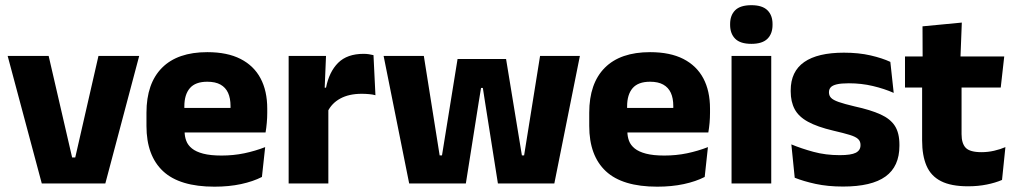

<svg xmlns="http://www.w3.org/2000/svg" viewBox="-20 -707 3909 740"><path d="M270 -100 359.5 -491.5H516.5L386 0H141L9.5 -491.5H167.5L258 -100Z M806.5 12.5Q672.5 12.5 608.5 -47.2Q544.5 -107 544.5 -221.5V-272.5Q544.5 -385.5 604.5 -445.8Q664.5 -506 779 -506Q856 -506 907.2 -479.8Q958.5 -453.5 984.2 -405Q1010 -356.5 1010 -288.5V-272Q1010 -253 1008.2 -233.2Q1006.5 -213.5 1003.5 -196.5H865.5Q867.5 -225.5 868 -251.2Q868.5 -277 868.5 -298Q868.5 -328.5 859 -349.2Q849.5 -370 829.8 -381Q810 -392 779 -392Q733 -392 711.8 -367.2Q690.5 -342.5 690.5 -297V-252L691.5 -235.5V-200.5Q691.5 -181.5 697.8 -164.5Q704 -147.5 719.8 -134.8Q735.5 -122 763.2 -114.8Q791 -107.5 834 -107.5Q879.5 -107.5 921.5 -116.2Q963.5 -125 1002 -140L989.5 -25Q955.5 -7.5 909 2.5Q862.5 12.5 806.5 12.5ZM625.5 -196.5V-291H972.5V-196.5Z M1242.5 -276 1200.5 -369H1236.5Q1248.5 -430 1283.2 -464.8Q1318 -499.5 1381.5 -499.5Q1392.5 -499.5 1401.8 -498Q1411 -496.5 1419.5 -494.5L1427 -340Q1416.5 -343 1402.5 -344.2Q1388.5 -345.5 1374 -345.5Q1325 -345.5 1291.5 -327.2Q1258 -309 1242.5 -276ZM1092.5 0V-491.5H1236.5L1230 -334.5L1245.5 -332.5V0Z M1557 0 1458.5 -491.5H1613.5L1674.5 -108H1683.5L1743.5 -479.5H1930.5L1991.5 -108H2000L2061.5 -491.5H2215L2116.5 0H1899L1849.5 -313L1841 -368H1834L1825 -313L1775.5 0Z M2513 12.5Q2379 12.5 2315 -47.2Q2251 -107 2251 -221.5V-272.5Q2251 -385.5 2311 -445.8Q2371 -506 2485.5 -506Q2562.5 -506 2613.8 -479.8Q2665 -453.5 2690.8 -405Q2716.5 -356.5 2716.5 -288.5V-272Q2716.5 -253 2714.8 -233.2Q2713 -213.5 2710 -196.5H2572Q2574 -225.5 2574.5 -251.2Q2575 -277 2575 -298Q2575 -328.5 2565.5 -349.2Q2556 -370 2536.2 -381Q2516.5 -392 2485.5 -392Q2439.5 -392 2418.2 -367.2Q2397 -342.5 2397 -297V-252L2398 -235.5V-200.5Q2398 -181.5 2404.2 -164.5Q2410.5 -147.5 2426.2 -134.8Q2442 -122 2469.8 -114.8Q2497.5 -107.5 2540.5 -107.5Q2586 -107.5 2628 -116.2Q2670 -125 2708.5 -140L2696 -25Q2662 -7.5 2615.5 2.5Q2569 12.5 2513 12.5ZM2332 -196.5V-291H2679V-196.5Z M2799.5 0V-491.5H2952.5V0ZM2876 -538Q2833 -538 2813.5 -557.8Q2794 -577.5 2794 -611V-614.5Q2794 -648 2813.5 -667.5Q2833 -687 2876 -687Q2918 -687 2937.8 -667.5Q2957.5 -648 2957.5 -614.5V-611Q2957.5 -577 2937.8 -557.5Q2918 -538 2876 -538Z M3229 12Q3170.5 12 3123.5 1.8Q3076.5 -8.5 3043 -22L3030 -150.5Q3068.5 -134.5 3115.2 -121.8Q3162 -109 3216.5 -109Q3260 -109 3278.2 -118.2Q3296.5 -127.5 3296.5 -147V-149Q3296.5 -162.5 3287.2 -171.2Q3278 -180 3255.2 -187Q3232.5 -194 3191.5 -203.5Q3130 -218 3094 -237.8Q3058 -257.5 3042.8 -286.2Q3027.5 -315 3027.5 -354.5V-358.5Q3027.5 -431.5 3079.5 -467.8Q3131.5 -504 3232.5 -504Q3289.5 -504 3335 -493.5Q3380.5 -483 3411.5 -468.5L3424.5 -349Q3388.5 -365 3344.2 -375.5Q3300 -386 3251.5 -386Q3222 -386 3205.2 -382Q3188.5 -378 3181.8 -370.5Q3175 -363 3175 -352V-350.5Q3175 -338.5 3183 -330Q3191 -321.5 3212.2 -314Q3233.5 -306.5 3273.5 -297Q3335.5 -283.5 3373.5 -266.2Q3411.5 -249 3429 -221.8Q3446.5 -194.5 3446.5 -149.5V-145Q3446.5 -65.5 3393 -26.8Q3339.5 12 3229 12Z M3711 11Q3645.5 11 3606.8 -8.8Q3568 -28.5 3551 -68Q3534 -107.5 3534 -165.5V-440H3686V-190Q3686 -154 3702.2 -137.2Q3718.5 -120.5 3763 -120.5Q3787.5 -120.5 3811.5 -126Q3835.5 -131.5 3855 -140L3842 -13.5Q3816.5 -2.5 3783.2 4.2Q3750 11 3711 11ZM3468 -369.5V-489.5H3850.5L3837 -369.5ZM3536 -478.5 3535.5 -605.5 3687 -620 3681.5 -478.5Z"/></svg>

Font: Anek Tamil Medium
Style: Bold
Weight: 700
Version: Version 1.003